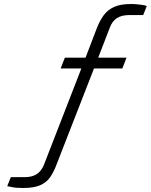

<svg xmlns="http://www.w3.org/2000/svg" viewBox="-20 -752 753 956"><path d="M95 184Q78 184 64 183Q50 182 38.5 179.5Q27 177 16 175L34 130H104Q140 130 163 115Q186 100 199 68L385 -411H282L303 -465H406L463 -614Q477 -649 496 -675.5Q515 -702 547 -717Q579 -732 632 -732Q649 -732 663 -730.5Q677 -729 689 -727.5Q701 -726 711 -722L693 -677H623Q586 -677 562.5 -662Q539 -647 527 -615L469 -465H610L589 -411H448L262 66Q248 104 229.5 130.5Q211 157 179.5 170.5Q148 184 95 184Z"/></svg>

Font: Archivo Expanded ExtraLight
Style: Italic
Weight: 250
Width: 7
Italic angle: -10°
Designer: Hector Gatti
Foundry: Omnibus-Type
Version: Version 2.001